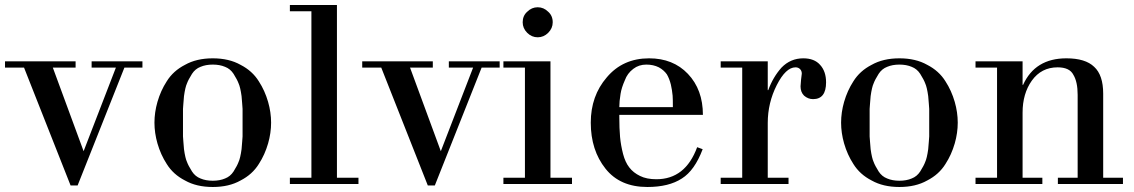

<svg xmlns="http://www.w3.org/2000/svg" viewBox="-26 -735 4530 767"><path d="M-6 -465V-490H276V-465H185L308 -131L437 -465H340V-490H543V-465H471L284 6H256L70 -465Z M603 -328Q616 -373 640 -410Q666 -452 713 -476Q759 -502 824 -502Q889 -502 935 -476Q982 -452 1008 -410Q1032 -373 1045 -328Q1057 -286 1057 -245Q1057 -204 1045 -162Q1032 -117 1008 -80Q982 -38 935 -14Q889 12 824 12Q759 12 713 -14Q666 -38 640 -80Q616 -117 603 -162Q591 -204 591 -245Q591 -286 603 -328ZM705 -245V-190Q705 -188 706.5 -169.5Q708 -151 709 -139Q714 -103 721 -88Q726 -74 741 -50Q754 -30 775 -22Q796 -13 824 -13Q852 -13 873 -22Q894 -30 907 -50Q922 -74 927 -88Q934 -103 939 -139Q940 -151 941.5 -169.5Q943 -188 943 -190V-245V-300Q943 -302 941.5 -320.5Q940 -339 939 -351Q934 -387 927 -402Q922 -416 907 -440Q894 -460 873 -468Q852 -477 824 -477Q796 -477 775 -468Q754 -460 741 -440Q726 -416 721 -402Q714 -387 709 -351Q708 -339 706.5 -320.5Q705 -302 705 -300Z M1132 -690V-715H1320V-25H1406V0H1132V-25H1218V-690Z M1421 -465V-490H1703V-465H1612L1735 -131L1864 -465H1767V-490H1970V-465H1898L1711 6H1683L1497 -465Z M2071 -25V-465H1985V-490H2173V-25H2259V0H1985V-25ZM2062 -646Q2062 -672 2080 -688Q2098 -706 2122 -706Q2146 -706 2164 -688Q2182 -672 2182 -646Q2182 -622 2164 -604Q2146 -586 2122 -586Q2098 -586 2080 -604Q2062 -622 2062 -646Z M2782 -276H2448V-268Q2448 -222 2451 -188Q2454 -155 2463 -120Q2472 -86 2488 -66Q2504 -45 2531 -32Q2557 -19 2596 -19Q2712 -19 2759 -147L2781 -139Q2749 -54 2698 -22Q2646 12 2560 12Q2451 12 2393 -61Q2334 -135 2334 -245Q2334 -352 2398 -426Q2462 -502 2567 -502Q2663 -502 2722 -440Q2782 -377 2782 -276ZM2448 -307H2662Q2662 -341 2661 -353Q2659 -375 2654 -397Q2648 -421 2638 -438Q2626 -455 2606 -466Q2584 -477 2556 -477Q2526 -477 2504 -460Q2480 -442 2470 -414Q2457 -385 2453 -360Q2448 -330 2448 -307Z M2939 -25V-465H2853V-490H3041V-375H3043Q3062 -427 3096 -465Q3132 -502 3183 -502Q3227 -502 3250 -476Q3274 -450 3274 -406Q3274 -339 3222 -339Q3202 -339 3186 -353Q3172 -367 3172 -390L3174 -416Q3177 -436 3177 -441Q3177 -452 3170 -459Q3163 -466 3152 -466Q3113 -466 3077 -395Q3041 -324 3041 -244V-25H3124V0H2853V-25Z M3346 -328Q3359 -373 3383 -410Q3409 -452 3456 -476Q3502 -502 3567 -502Q3632 -502 3678 -476Q3725 -452 3751 -410Q3775 -373 3788 -328Q3800 -286 3800 -245Q3800 -204 3788 -162Q3775 -117 3751 -80Q3725 -38 3678 -14Q3632 12 3567 12Q3502 12 3456 -14Q3409 -38 3383 -80Q3359 -117 3346 -162Q3334 -204 3334 -245Q3334 -286 3346 -328ZM3448 -245V-190Q3448 -188 3449.5 -169.5Q3451 -151 3452 -139Q3457 -103 3464 -88Q3469 -74 3484 -50Q3497 -30 3518 -22Q3539 -13 3567 -13Q3595 -13 3616 -22Q3637 -30 3650 -50Q3665 -74 3670 -88Q3677 -103 3682 -139Q3683 -151 3684.5 -169.5Q3686 -188 3686 -190V-245V-300Q3686 -302 3684.5 -320.5Q3683 -339 3682 -351Q3677 -387 3670 -402Q3665 -416 3650 -440Q3637 -460 3616 -468Q3595 -477 3567 -477Q3539 -477 3518 -468Q3497 -460 3484 -440Q3469 -416 3464 -402Q3457 -387 3452 -351Q3451 -339 3449.5 -320.5Q3448 -302 3448 -300Z M3871 -25H3957V-465H3871V-490H4059V-396H4061Q4109 -502 4234 -502Q4310 -502 4345 -468Q4381 -435 4381 -361V-25H4460V0H4200V-25H4279V-356Q4279 -408 4262 -436Q4247 -466 4199 -466Q4134 -466 4096 -413Q4059 -361 4059 -285V-25H4138V0H3871Z"/></svg>

Font: Bailleul Roman
Style: Roman
Weight: 400
Version: Version 1